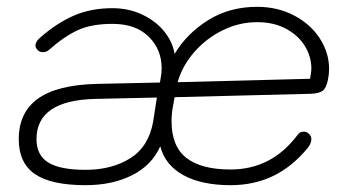

<svg xmlns="http://www.w3.org/2000/svg" viewBox="-20 -533 1027 563"><path d="M945 -331Q945 -316 942 -301Q937 -275 926.5 -267Q916 -259 891 -258L492 -248L489 -231Q483 -203 483 -178Q483 -104 526.5 -70Q570 -36 656 -36Q777 -36 853 -138Q859 -147 871 -147Q879 -147 886 -140.5Q893 -134 893 -125Q893 -113 883 -100Q837 -44 781 -17Q725 10 656 10Q571 10 517.5 -19.5Q464 -49 450 -104Q425 -48 367 -19Q309 10 231 10Q130 10 82.5 -22.5Q35 -55 35 -125Q35 -203 91 -243.5Q147 -284 263 -287L449 -291L451 -303Q454 -318 454 -333Q454 -388 416 -425.5Q378 -463 310 -463Q248 -463 208 -444.5Q168 -426 124 -387Q116 -380 106 -380Q96 -380 90 -386.5Q84 -393 84 -400Q84 -411 98 -423Q146 -465 196 -487Q246 -509 310 -509Q357 -509 396.5 -490.5Q436 -472 461 -441.5Q486 -411 492 -375Q528 -435 590.5 -474Q653 -513 734 -513Q794 -513 842.5 -487.5Q891 -462 918 -420Q945 -378 945 -331ZM501 -292 889 -302 891 -313Q893 -325 893 -332Q893 -367 874 -398Q855 -429 819 -448.5Q783 -468 734 -468Q681 -468 632.5 -444Q584 -420 549 -379.5Q514 -339 501 -292ZM429 -176 440 -247 260 -243Q87 -239 87 -125Q87 -78 121.5 -56.5Q156 -35 231 -35Q308 -35 362 -69Q416 -103 429 -176Z"/></svg>

Font: Mali Light
Style: Italic
Weight: 300
Italic angle: -10°
Version: Version 1.000; ttfautohint (v1.6)